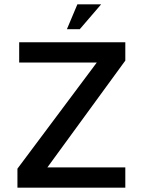

<svg xmlns="http://www.w3.org/2000/svg" viewBox="-20 -861 659 881"><path d="M60 0V-87L448 -606L473 -574H68V-667H555V-583L180 -69L153 -93H555V0ZM287 -727 335 -841H444L346 -727Z"/></svg>

Font: Maven Pro Medium
Style: Regular
Weight: 500
Designer: Joe Prince
Foundry: Joe Prince
Version: Version 2.103